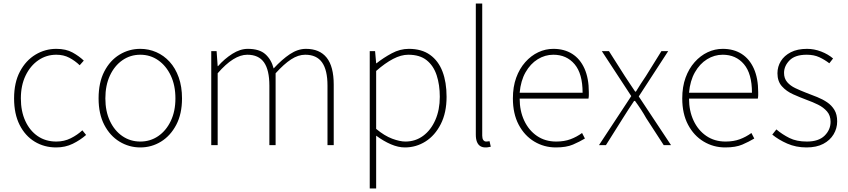

<svg xmlns="http://www.w3.org/2000/svg" viewBox="-20 -814 4756 1077"><path d="M295 13Q228 13 174.5 -19.5Q121 -52 90 -113.5Q59 -175 59 -262Q59 -351 92 -413Q125 -475 179 -507.5Q233 -540 296 -540Q350 -540 387 -519.5Q424 -499 450 -474L427 -448Q401 -473 369 -490Q337 -507 296 -507Q240 -507 195 -476Q150 -445 123.5 -390Q97 -335 97 -262Q97 -190 122 -135.5Q147 -81 191.5 -50.5Q236 -20 296 -20Q340 -20 377 -38.5Q414 -57 442 -83L463 -57Q430 -28 388 -7.5Q346 13 295 13Z M767 13Q704 13 650.5 -19.5Q597 -52 565 -113.5Q533 -175 533 -262Q533 -351 565 -413Q597 -475 650.5 -507.5Q704 -540 767 -540Q814 -540 856.5 -521.5Q899 -503 931.5 -467.5Q964 -432 982.5 -380Q1001 -328 1001 -262Q1001 -175 968.5 -113.5Q936 -52 883 -19.5Q830 13 767 13ZM767 -20Q823 -20 867.5 -50.5Q912 -81 938 -135.5Q964 -190 964 -262Q964 -335 938 -390Q912 -445 867.5 -476Q823 -507 767 -507Q711 -507 666.5 -476Q622 -445 596.5 -390Q571 -335 571 -262Q571 -190 596.5 -135.5Q622 -81 666.5 -50.5Q711 -20 767 -20Z M1165 0V-527H1195L1201 -443H1203Q1239 -484 1283 -512Q1327 -540 1370 -540Q1435 -540 1468.5 -510Q1502 -480 1515 -430Q1562 -481 1606.5 -510.5Q1651 -540 1696 -540Q1773 -540 1812.5 -490.5Q1852 -441 1852 -339V0H1817V-334Q1817 -421 1786.5 -464Q1756 -507 1692 -507Q1653 -507 1613 -481Q1573 -455 1526 -403V0H1491V-334Q1491 -421 1461 -464Q1431 -507 1367 -507Q1329 -507 1287.5 -481Q1246 -455 1201 -403V0Z M2054 243V-527H2084L2090 -459H2092Q2131 -490 2177.5 -515Q2224 -540 2273 -540Q2345 -540 2392 -506.5Q2439 -473 2462 -413Q2485 -353 2485 -271Q2485 -182 2452.5 -118Q2420 -54 2367 -20.5Q2314 13 2251 13Q2214 13 2173 -4.5Q2132 -22 2090 -53V46V243ZM2254 -20Q2310 -20 2353.5 -52Q2397 -84 2422 -141Q2447 -198 2447 -271Q2447 -338 2429.5 -391.5Q2412 -445 2373.5 -476Q2335 -507 2270 -507Q2230 -507 2185 -483.5Q2140 -460 2090 -416V-91Q2137 -52 2180 -36Q2223 -20 2254 -20Z M2703 13Q2686 13 2674 5.5Q2662 -2 2655.5 -18Q2649 -34 2649 -59V-794H2685V-53Q2685 -37 2691 -28.5Q2697 -20 2707 -20Q2710 -20 2714 -20.5Q2718 -21 2726 -22L2733 9Q2726 10 2720 11.5Q2714 13 2703 13Z M3098 13Q3032 13 2977 -20Q2922 -53 2889.5 -114.5Q2857 -176 2857 -262Q2857 -327 2875.5 -378Q2894 -429 2926.5 -465.5Q2959 -502 2999.5 -521Q3040 -540 3084 -540Q3145 -540 3189.5 -512Q3234 -484 3258.5 -429.5Q3283 -375 3283 -297Q3283 -289 3283 -280.5Q3283 -272 3281 -261H2895Q2895 -192 2920.5 -137.5Q2946 -83 2992 -51.5Q3038 -20 3100 -20Q3145 -20 3180 -33Q3215 -46 3245 -68L3261 -37Q3231 -19 3194 -3Q3157 13 3098 13ZM2895 -294H3248Q3248 -401 3203 -454Q3158 -507 3084 -507Q3037 -507 2996 -481.5Q2955 -456 2928 -408.5Q2901 -361 2895 -294Z M3340 0 3521 -275 3356 -527H3396L3485 -387Q3499 -365 3513.5 -344Q3528 -323 3543 -300H3547Q3561 -323 3574.5 -344Q3588 -365 3603 -387L3690 -527H3728L3563 -273L3744 0H3703L3605 -151Q3591 -176 3575 -200.5Q3559 -225 3542 -248H3537Q3521 -225 3505.5 -200.5Q3490 -176 3474 -151L3379 0Z M4048 13Q3982 13 3927 -20Q3872 -53 3839.5 -114.5Q3807 -176 3807 -262Q3807 -327 3825.5 -378Q3844 -429 3876.5 -465.5Q3909 -502 3949.5 -521Q3990 -540 4034 -540Q4095 -540 4139.5 -512Q4184 -484 4208.5 -429.5Q4233 -375 4233 -297Q4233 -289 4233 -280.5Q4233 -272 4231 -261H3845Q3845 -192 3870.5 -137.5Q3896 -83 3942 -51.5Q3988 -20 4050 -20Q4095 -20 4130 -33Q4165 -46 4195 -68L4211 -37Q4181 -19 4144 -3Q4107 13 4048 13ZM3845 -294H4198Q4198 -401 4153 -454Q4108 -507 4034 -507Q3987 -507 3946 -481.5Q3905 -456 3878 -408.5Q3851 -361 3845 -294Z M4504 13Q4445 13 4396 -8.5Q4347 -30 4312 -59L4335 -88Q4368 -60 4408 -40Q4448 -20 4506 -20Q4572 -20 4605.5 -53Q4639 -86 4639 -131Q4639 -166 4619 -189Q4599 -212 4568.5 -227Q4538 -242 4507 -253Q4467 -268 4429 -285Q4391 -302 4366 -330Q4341 -358 4341 -403Q4341 -440 4360 -471Q4379 -502 4416 -521Q4453 -540 4507 -540Q4547 -540 4586 -525Q4625 -510 4653 -486L4632 -459Q4606 -479 4576 -493Q4546 -507 4505 -507Q4440 -507 4409 -475.5Q4378 -444 4378 -405Q4378 -374 4395.5 -353.5Q4413 -333 4441.5 -319.5Q4470 -306 4501 -294Q4533 -282 4564 -269.5Q4595 -257 4620 -240Q4645 -223 4660.5 -197.5Q4676 -172 4676 -133Q4676 -94 4656 -60.5Q4636 -27 4598 -7Q4560 13 4504 13Z"/></svg>

Font: Noto Sans JP Thin Thin
Style: Regular
Weight: 250
Version: Version 2.004-H2;hotconv 1.0.118;makeotfexe 2.5.65603